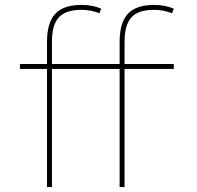

<svg xmlns="http://www.w3.org/2000/svg" viewBox="-20 -760 802 780"><path d="M191 -480V0H171V-480H61V-500H171V-590Q171 -668 204.5 -704Q238 -740 311 -740Q355 -740 391 -725L384 -706Q350 -720 311 -720Q247 -720 219 -689.5Q191 -659 191 -590V-500H466V-590Q466 -668 499.5 -704Q533 -740 606 -740Q650 -740 686 -725L679 -706Q645 -720 606 -720Q542 -720 514 -689.5Q486 -659 486 -590V-500H686V-480H486V0H466V-480Z"/></svg>

Font: Mplus 1p Thin
Style: Regular
Weight: 250
Version: Version 1.061